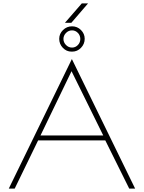

<svg xmlns="http://www.w3.org/2000/svg" viewBox="-20 -1118 853 1138"><path d="M781 0H746L604 -286H206L67 0H32L406 -768ZM592 -315 404 -696 220 -315ZM331 -888Q331 -918 353.5 -940Q376 -962 407 -962Q438 -962 460 -940Q482 -918 482 -888Q482 -857 460 -834.5Q438 -812 408 -812H404Q374 -812 352.5 -834.5Q331 -857 331 -888ZM456 -887Q456 -908 441.5 -923Q427 -938 407 -938Q386 -938 371 -922.5Q356 -907 356 -887Q356 -867 371 -851.5Q386 -836 407 -836Q427 -836 441.5 -851Q456 -866 456 -887ZM465 -1098H502L403 -983H365Z"/></svg>

Font: Poiret One
Style: Regular
Weight: 400
Designer: Denis Masharov (denis.masharov@gmail.com), Cyreal (Charset Expansion)
Foundry: Denis Masharov
Version: Version 1.101